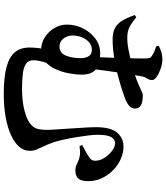

<svg xmlns="http://www.w3.org/2000/svg" viewBox="50 -890 899 1040"><g transform="rotate(90 500.0 -370.5)"><path d="M74.3 -658.7Q99.4 -637.5 117.3 -627Q135.2 -616.6 151.7 -613.2Q168.2 -609.8 189.5 -609.8Q213.1 -609.8 242.5 -615.3Q271.8 -620.7 300.7 -627.7Q329.6 -634.8 349.8 -640.3Q377.3 -647.6 402.1 -656.6Q426.9 -665.7 445.9 -674.6Q464.9 -683.4 477.5 -688.8Q490 -694.1 493.5 -694.1Q511.2 -694.1 528.6 -691.3Q546.1 -688.5 557.2 -679.4Q568.4 -670.3 568.4 -649.3Q568.4 -634.9 555.3 -621.8Q542.2 -608.6 508.2 -595.5Q486.3 -587.4 450.8 -576.4Q415.3 -565.4 372.4 -554.9Q329.5 -544.4 283.1 -537.5Q236.6 -530.6 192.1 -530.6Q156.6 -530.6 132.6 -543.3Q108.5 -555.9 92.4 -582.6Q76.3 -609.3 61.9 -650.6ZM230.5 -767.4Q230.5 -768.5 230.1 -774.3Q229.7 -780.1 229.7 -781.1Q247.6 -790 264 -795Q280.4 -800 302.4 -800Q326 -800 351.6 -791.1Q377.2 -782.2 395.6 -769.8Q413.9 -757.3 413.9 -745.1Q413.9 -727.4 405.6 -716.9Q397.3 -706.4 392.6 -681.3Q389.1 -661.7 384 -630.5Q378.9 -599.3 373.2 -561.6Q367.5 -523.9 362.3 -484.6Q357 -445.2 352.6 -408.4L289.2 -431.9Q290.7 -468.7 292.4 -507.9Q294.1 -547.2 295.2 -584.6Q296.4 -622 296.8 -653.6Q297.2 -685.2 297.2 -706.2Q297.2 -722.5 294.3 -730.5Q291.4 -738.5 280.3 -745.2Q271.1 -751.7 258.1 -756.8Q245.1 -762 230.5 -767.4ZM384.7 -363.4Q384.7 -331.5 377.7 -293.7Q370.6 -255.9 355.1 -221.6Q339.6 -187.3 314.1 -165.3Q288.7 -143.2 252 -143.2Q214 -143.2 182.6 -163.1Q151.3 -183 132.5 -215.1Q113.7 -247.2 113.7 -282.8Q113.7 -328.3 134.1 -369.6Q154.6 -411 189.6 -437Q224.7 -463.1 269.7 -463.1Q322.9 -463.1 353.8 -441.1Q384.7 -419.1 384.7 -363.4ZM295.4 -357.2Q295.4 -385.5 284.4 -401.8Q273.5 -418.1 249.1 -418.1Q226.6 -418.1 209.2 -402.9Q191.9 -387.7 182.4 -363.6Q172.9 -339.5 172.9 -312.6Q172.9 -286 189.3 -264.4Q205.7 -242.7 232.1 -242.7Q267.2 -242.7 281.3 -276.5Q295.4 -310.2 295.4 -357.2ZM333.7 -210.8Q322.2 -179.9 314.5 -151Q306.7 -122.1 306.7 -100.8Q306.7 -74.8 325.8 -61.5Q344.9 -48.2 379.9 -44Q414.8 -39.8 461.2 -39.8Q519.6 -39.8 563.4 -49.4Q607.2 -59.1 633 -72.7Q658 -86 671 -106.2Q683.9 -126.4 683.9 -173.3Q683.9 -193.7 681.5 -227.4Q679.2 -261 676.7 -300.5Q674.1 -340 671.8 -377.5Q669.4 -414.9 669.4 -441.5Q669.4 -519.5 698.6 -554.4Q727.7 -589.4 775.2 -589.4Q808.6 -589.4 841.5 -574.8Q874.3 -560.3 901.5 -534Q928.7 -507.8 945.3 -472.9Q961.8 -438.1 961.8 -398.3Q961.8 -380.8 957.9 -365.2Q954 -349.5 942 -339.6Q930.1 -329.6 905.3 -328.8Q889 -328.5 877.5 -333.2Q866 -337.9 853.4 -344Q840.8 -350.1 821.9 -353.1Q803.1 -356 771.6 -351.3L766 -366Q784.6 -375.4 804.9 -386.7Q825.3 -398 836.3 -406.4Q845.1 -413 848.1 -419.8Q851.1 -426.7 851.1 -436.7Q851.1 -461.9 835.3 -486.4Q819.6 -510.9 797.5 -527.4Q775.4 -544 756.2 -544Q735.3 -543.7 722.9 -522.7Q710.5 -501.7 710.5 -450.2Q710.5 -430.1 714.3 -398.2Q718.1 -366.3 724 -330.8Q729.9 -295.4 737.1 -263.7Q744.4 -232.1 750.3 -213.2Q764.5 -173.8 774.9 -152.4Q785.2 -131.1 791.3 -116.3Q797.4 -101.6 797.4 -80.9Q797.4 -50.7 776 -25.3Q754.7 0.1 714.2 19Q673.8 37.9 616.8 48.5Q559.8 59.1 488.4 59.1Q399 59.1 343.5 44.1Q288 29.2 263 -1.6Q238 -32.5 238 -79.6Q238 -117.5 244.4 -149.3Q250.8 -181.1 255.6 -210.6Z"/></g></svg>

Font: Noto Serif KR ExtraLight
Style: Regular
Weight: 200
Designer: Ryoko NISHIZUKA 西塚涼子 (kana & ideographs); Frank Grießhammer (Latin, Greek & Cyrillic); Wenlong ZHANG 张文龙 (bopomofo); San
Foundry: Adobe
Version: Version 2.002-H1;hotconv 1.1.0;makeotfexe 2.6.0